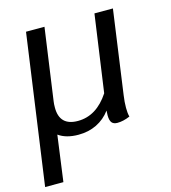

<svg xmlns="http://www.w3.org/2000/svg" viewBox="-119 -642 849 954"><g transform="rotate(-15 306.0 -165.0)"><path d="M490 -120Q485 -86 485 -56Q485 -28 490 -10Q455 5 425 5Q405 5 396 -6.5Q387 -18 387 -44Q387 -59 388 -68Q359 -29 317 -8.5Q275 12 223 12Q160 12 121 -16L89 220H-5L103 -550H198L146 -180Q144 -168 144 -148Q144 -55 238 -55Q334 -55 399 -154L455 -550H550Z"/></g></svg>

Font: Krub Medium
Style: Italic
Weight: 500
Italic angle: -8°
Designer: Ekaluck Peanpanawate
Foundry: Cadson Demak Co.,Ltd.
Version: Version 1.000; ttfautohint (v1.6)